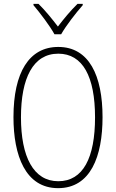

<svg xmlns="http://www.w3.org/2000/svg" viewBox="-20 -968 603 998"><path d="M263 -790H298C322 -833 374 -900 410 -941V-948H383C346 -912 310 -868 281 -830C252 -868 215 -914 180 -948H154V-941C188 -901 239 -834 263 -790ZM282 10C451 10 513 -155 513 -359C513 -575 443 -724 283 -724C131 -724 50 -591 50 -359C50 -160 112 10 282 10ZM283 -26C154 -26 89 -153 89 -358C89 -562 152 -689 283 -689C410 -689 474 -570 474 -358C474 -148 412 -26 283 -26Z"/></svg>

Font: Noto Sans Mono SemiCondensed ExtraLight
Style: Regular
Weight: 200
Width: 4
Designer: Monotype Design Team
Foundry: Monotype Imaging Inc.
Version: Version 2.014